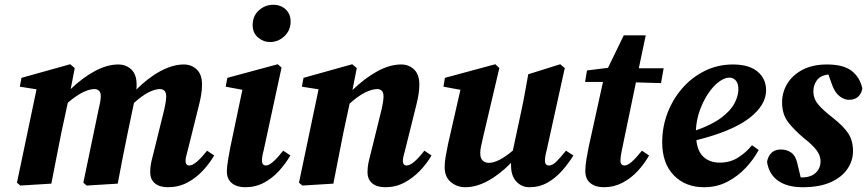

<svg xmlns="http://www.w3.org/2000/svg" viewBox="-20 -769 3631 804"><path d="M195 0 65 8 51 -4 133 -395 63 -406 70 -443 274 -500 293 -484 276 -396Q326 -444 377.5 -471.5Q429 -499 475 -499Q508 -499 530 -478Q552 -457 552 -415Q552 -410 552 -404.5Q552 -399 551 -394Q601 -444 652.5 -471.5Q704 -499 750 -499Q782 -499 804 -478Q826 -457 826 -415Q826 -395 822.5 -373Q819 -351 813 -328L766 -139Q762 -125 759.5 -114.5Q757 -104 757 -96Q757 -76 773 -76Q798 -76 847 -138L877 -118Q857 -84 828.5 -53.5Q800 -23 763.5 -4Q727 15 683 15Q648 15 628.5 -1.5Q609 -18 609 -48Q609 -71 614.5 -95Q620 -119 626 -141L663 -291Q669 -314 672.5 -333.5Q676 -353 676 -365Q676 -382 668.5 -389Q661 -396 650 -396Q629 -396 601.5 -382Q574 -368 541 -338L515 -214Q504 -161 493.5 -107.5Q483 -54 473 0L343 8L329 -4L391 -302Q396 -322 399 -338.5Q402 -355 402 -367Q402 -382 394.5 -389Q387 -396 376 -396Q354 -396 326 -382Q298 -368 264 -339L237 -214Q226 -161 216 -107.5Q206 -54 195 0Z M930 -51Q930 -71 935 -99.5Q940 -128 944 -150L995 -393L925 -406L932 -443L1143 -500L1159 -486L1084 -139Q1077 -114 1077 -96Q1077 -76 1094 -76Q1117 -76 1166 -138L1196 -118Q1176 -84 1148.5 -53.5Q1121 -23 1085.5 -4Q1050 15 1007 15Q972 15 951 -2Q930 -19 930 -51ZM1111 -593Q1083 -593 1060.5 -612Q1038 -631 1038 -664Q1038 -702 1064 -725.5Q1090 -749 1124 -749Q1156 -749 1176.5 -729.5Q1197 -710 1197 -679Q1197 -642 1171 -617.5Q1145 -593 1111 -593Z M1376 0 1246 8 1232 -4 1314 -395 1244 -406 1251 -443 1455 -500 1474 -484 1456 -392Q1508 -442 1560 -470.5Q1612 -499 1660 -499Q1692 -499 1714 -478Q1736 -457 1736 -415Q1736 -395 1732.5 -373Q1729 -351 1723 -328L1676 -139Q1672 -125 1669.5 -114.5Q1667 -104 1667 -96Q1667 -76 1683 -76Q1709 -76 1757 -138L1787 -118Q1768 -85 1739 -54.5Q1710 -24 1673.5 -4.5Q1637 15 1594 15Q1558 15 1538.5 -1.5Q1519 -18 1519 -48Q1519 -71 1524.5 -95Q1530 -119 1536 -141L1573 -291Q1579 -314 1582.5 -333.5Q1586 -353 1586 -365Q1586 -382 1578.5 -389Q1571 -396 1560 -396Q1538 -396 1508.5 -381.5Q1479 -367 1444 -335L1418 -214Q1407 -161 1397 -107.5Q1387 -54 1376 0Z M2197 15Q2164 15 2142 -9Q2120 -33 2120 -76Q2120 -79 2120 -82Q2120 -85 2120 -87Q2072 -38 2023 -11.5Q1974 15 1929 15Q1894 15 1868 -6.5Q1842 -28 1842 -69Q1842 -91 1846.5 -115.5Q1851 -140 1856 -165L1908 -393L1837 -406L1843 -443L2054 -500L2071 -484L2003 -195Q1999 -176 1995 -159Q1991 -142 1991 -128Q1991 -106 2001.5 -96.5Q2012 -87 2027 -87Q2067 -87 2128 -139Q2128 -142 2128.5 -144.5Q2129 -147 2130 -150L2164 -309Q2172 -346 2178.5 -383Q2185 -420 2192 -458L2326 -500L2345 -484L2269 -139Q2262 -114 2262 -96Q2262 -76 2279 -76Q2293 -76 2309 -91.5Q2325 -107 2350 -138L2381 -118Q2361 -85 2334 -54.5Q2307 -24 2273 -4.5Q2239 15 2197 15Z M2445 -153 2505 -426H2430L2438 -474L2526 -485L2592 -621H2684L2655 -483H2759L2748 -421L2643 -424L2584 -140Q2578 -112 2578 -97Q2578 -76 2596 -76Q2619 -76 2668 -138L2698 -118Q2679 -84 2651 -53.5Q2623 -23 2587 -4Q2551 15 2508 15Q2474 15 2452.5 -2Q2431 -19 2431 -53Q2431 -75 2435.5 -101.5Q2440 -128 2445 -153Z M3035 -444Q3014 -444 2990.5 -426.5Q2967 -409 2946 -378Q2925 -347 2910.5 -307Q2896 -267 2894 -223Q2962 -247 3001 -276.5Q3040 -306 3056 -337Q3072 -368 3072 -395Q3072 -420 3061 -432Q3050 -444 3035 -444ZM2928 15Q2850 15 2801.5 -35Q2753 -85 2753 -173Q2753 -238 2775.5 -296.5Q2798 -355 2838 -400.5Q2878 -446 2932 -472.5Q2986 -499 3049 -499Q3117 -499 3152.5 -469Q3188 -439 3188 -391Q3188 -328 3116.5 -273.5Q3045 -219 2896 -182Q2901 -134 2927 -111Q2953 -88 2994 -88Q3038 -88 3072 -110Q3106 -132 3129 -161L3157 -141Q3137 -103 3103.5 -67Q3070 -31 3026 -8Q2982 15 2928 15Z M3552 -136Q3552 -96 3528.5 -61.5Q3505 -27 3458.5 -6Q3412 15 3341 15Q3277 15 3238.5 -12Q3200 -39 3192 -91Q3196 -115 3210.5 -129Q3225 -143 3250 -143Q3276 -143 3294.5 -129Q3313 -115 3320 -80L3333 -26H3337Q3375 -26 3395.5 -45Q3416 -64 3416 -94Q3416 -117 3400 -139Q3384 -161 3347 -190Q3305 -225 3280 -258Q3255 -291 3255 -340Q3255 -383 3277 -419Q3299 -455 3341 -477Q3383 -499 3443 -499Q3512 -499 3546.5 -472Q3581 -445 3591 -399Q3588 -378 3574 -364.5Q3560 -351 3535 -351Q3516 -351 3496.5 -365.5Q3477 -380 3465 -412L3449 -457Q3415 -453 3400.5 -432.5Q3386 -412 3386 -387Q3386 -356 3406 -332Q3426 -308 3466 -277Q3512 -241 3532 -210.5Q3552 -180 3552 -136Z"/></svg>

Font: Source Serif Pro
Style: Bold Italic
Weight: 700
Italic angle: -12°
Designer: Frank Grießhammer
Foundry: Adobe Systems Incorporated
Version: Version 3.001;hotconv 1.0.111;makeotfexe 2.5.65597